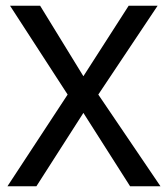

<svg xmlns="http://www.w3.org/2000/svg" viewBox="-20 -650 585 670"><path d="M120 -630 271 -384 429 -630H530L323 -320L540 0H434L271 -256L107 0H6L216 -320L15 -630Z"/></svg>

Font: Mukta Mahee
Style: Regular
Weight: 400
Designer: Shuchita Grover, Noopur Datye, Girish Dalvi, Yashodeep Gholap
Foundry: Ek Type
Version: Version 2.538;PS 1.000;hotconv 16.6.51;makeotf.lib2.5.65220;